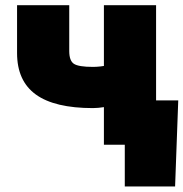

<svg xmlns="http://www.w3.org/2000/svg" viewBox="-20 -542 687 719"><path d="M328.1 -137.2Q184.6 -137.2 114.3 -188Q43.9 -238.8 43.9 -343.3V-522.5H239.3V-351.1Q239.3 -314.5 256.8 -303Q274.4 -291.5 328.1 -291.5Q354 -291.5 385.3 -297.9Q416.5 -304.2 457 -317.9V-163.6Q448.2 -158.7 424.3 -152.1Q400.4 -145.5 373.5 -141.4Q346.7 -137.2 328.1 -137.2ZM369.1 0V-522.5H564.5V0ZM447.3 156.2V0H400.4V-166H647.5L635.7 156.2Z"/></svg>

Font: Inter 28pt Black
Style: Regular
Weight: 900
Designer: Rasmus Andersson
Foundry: rsms
Version: Version 4.001;git-66647c0bb